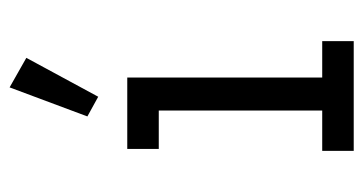

<svg xmlns="http://www.w3.org/2000/svg" viewBox="-194 -544 739 390"><g transform="rotate(-90 175.0 -349.5)"><path d="M63 0V-64H145V-396H67V-460H212V-64H286V0ZM173 -519 133 -541 192 -699 252 -665Z"/></g></svg>

Font: Inconsolata ExtraCondensed Medium
Style: Regular
Weight: 500
Width: 2
Monospace: yes
Designer: Raph Levien, Cyreal, Brenton Simpson
Foundry: Raph Levien, Cyreal, Google
Version: Version 3.001; ttfautohint (v1.8.2.53-6de2)